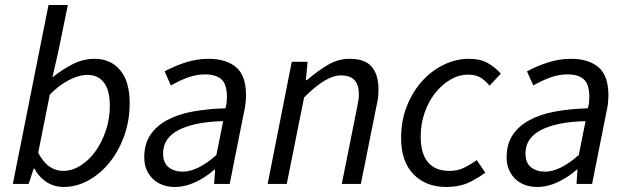

<svg xmlns="http://www.w3.org/2000/svg" viewBox="-20 -732 2496 764"><path d="M94 0H31L173 -712H250L211 -522L189 -426H191Q227 -455 269 -476.5Q311 -498 356 -498Q420 -498 458 -453Q496 -408 496 -322Q496 -252 474 -191Q452 -130 415.5 -85Q379 -40 331.5 -14Q284 12 234 12Q195 12 164.5 -8Q134 -28 117 -61H114ZM328 -434Q294 -434 253.5 -413Q213 -392 178 -355L132 -124Q152 -86 177 -69Q202 -52 231 -52Q267 -52 301 -73.5Q335 -95 360.5 -131Q386 -167 401.5 -213.5Q417 -260 417 -311Q417 -373 393.5 -403.5Q370 -434 328 -434Z M554 -106Q554 -158 577.5 -194Q601 -230 644 -253.5Q687 -277 746 -288Q805 -299 877 -301Q881 -315 882 -325Q883 -335 883 -346Q883 -396 861.5 -416Q840 -436 795 -436Q762 -436 728.5 -424Q695 -412 660 -392L635 -448Q673 -469 718.5 -483.5Q764 -498 809 -498Q880 -498 919.5 -464.5Q959 -431 959 -353Q959 -338 957 -320Q955 -302 951 -286L894 0H832L836 -57H833Q801 -28 759 -8Q717 12 675 12Q651 12 629 4.5Q607 -3 590.5 -18Q574 -33 564 -55Q554 -77 554 -106ZM868 -250Q754 -247 691.5 -215Q629 -183 629 -122Q629 -84 651 -66.5Q673 -49 707 -49Q766 -49 841 -115Z M1045 0 1141 -486H1204L1197 -413H1201Q1243 -449 1284 -473.5Q1325 -498 1371 -498Q1433 -498 1459.5 -466Q1486 -434 1486 -377Q1486 -360 1484.5 -345Q1483 -330 1478 -310L1416 0H1340L1400 -300Q1404 -320 1406 -332Q1408 -344 1408 -357Q1408 -394 1391 -413Q1374 -432 1336 -432Q1307 -432 1271.5 -411Q1236 -390 1190 -344L1121 0Z M1755 12Q1675 12 1625.5 -38.5Q1576 -89 1576 -183Q1576 -251 1598.5 -308.5Q1621 -366 1658.5 -408Q1696 -450 1745 -474Q1794 -498 1847 -498Q1891 -498 1921 -481Q1951 -464 1973 -439L1928 -391Q1909 -414 1890 -424.5Q1871 -435 1842 -435Q1806 -435 1772 -415Q1738 -395 1711.5 -361.5Q1685 -328 1669.5 -283Q1654 -238 1654 -188Q1654 -122 1682.5 -87Q1711 -52 1769 -52Q1801 -52 1827.5 -65Q1854 -78 1877 -95L1911 -45Q1885 -25 1847 -6.5Q1809 12 1755 12Z M1996 -106Q1996 -158 2019.5 -194Q2043 -230 2086 -253.5Q2129 -277 2188 -288Q2247 -299 2319 -301Q2323 -315 2324 -325Q2325 -335 2325 -346Q2325 -396 2303.5 -416Q2282 -436 2237 -436Q2204 -436 2170.5 -424Q2137 -412 2102 -392L2077 -448Q2115 -469 2160.5 -483.5Q2206 -498 2251 -498Q2322 -498 2361.5 -464.5Q2401 -431 2401 -353Q2401 -338 2399 -320Q2397 -302 2393 -286L2336 0H2274L2278 -57H2275Q2243 -28 2201 -8Q2159 12 2117 12Q2093 12 2071 4.5Q2049 -3 2032.5 -18Q2016 -33 2006 -55Q1996 -77 1996 -106ZM2310 -250Q2196 -247 2133.5 -215Q2071 -183 2071 -122Q2071 -84 2093 -66.5Q2115 -49 2149 -49Q2208 -49 2283 -115Z"/></svg>

Font: Matigon Symbol
Style: Regular
Weight: 400
Designer: Paul D. Hunt
Foundry: Adobe Systems Incorporated
Version: Version 2.021;PS 2.000;hotconv 1.0.86;makeotf.lib2.5.63406